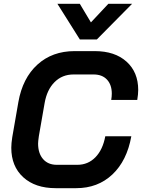

<svg xmlns="http://www.w3.org/2000/svg" viewBox="-20 -975 742 1003"><path d="M39 -203Q39 -226 44 -258L76 -442Q98 -567 175.5 -637.5Q253 -708 370 -708H475Q580 -708 641 -653Q702 -598 702 -505Q702 -483 697 -453H561Q564 -470 564 -486Q564 -532 539 -559Q514 -586 469 -586H364Q305 -586 265 -546Q225 -506 213 -436L183 -264Q179 -236 179 -225Q179 -174 205 -144Q231 -114 277 -114H384Q440 -114 478.5 -153.5Q517 -193 530 -263H666Q643 -135 567 -63.5Q491 8 378 8H271Q164 8 101.5 -49Q39 -106 39 -203ZM280 -955H397L455 -858L546 -955H670L486 -769H397Z"/></svg>

Font: Bai Jamjuree
Style: Bold Italic
Weight: 700
Italic angle: -10°
Designer: Katatrad Aksorn Co.,Ltd.
Foundry: Cadson Demak Co.,Ltd.
Version: Version 1.000; ttfautohint (v1.6)